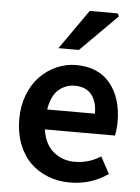

<svg xmlns="http://www.w3.org/2000/svg" viewBox="-54 -786 614 841"><g transform="rotate(5 253.5 -366.0)"><path d="M270 -412.1Q229.5 -412.1 198.7 -385.3Q168 -358.4 158.2 -297.9H368.2Q368.2 -351.6 343.3 -381.8Q318.4 -412.1 270 -412.1ZM284.2 12.2Q232.4 12.2 187.7 -5.4Q143.1 -22.9 110.4 -55.2Q77.6 -87.4 58.8 -136.7Q40 -186 40 -246.1Q40 -304.2 59.3 -353.5Q78.6 -402.8 110.6 -435.1Q142.6 -467.3 183.3 -485.1Q224.1 -502.9 268.1 -502.9Q365.7 -502.9 418 -439.2Q470.2 -375.5 470.2 -270Q470.2 -239.3 463.9 -210H155.8Q165 -145.5 204.3 -112.8Q243.7 -80.1 297.9 -80.1Q359.9 -80.1 412.1 -113.8L452.1 -40Q377.9 12.2 284.2 12.2ZM184.1 -569.8 306.2 -744.1H429.2L436 -731.9L273.9 -569.8Z"/></g></svg>

Font: Source Sans 3 Semibold
Style: Regular
Weight: 600
Designer: Paul D. Hunt
Foundry: Adobe
Version: Version 3.052;hotconv 1.1.0;makeotfexe 2.6.0